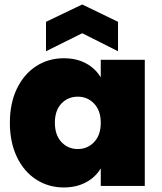

<svg xmlns="http://www.w3.org/2000/svg" viewBox="-20 -827 720 854"><path d="M23.9 -280.8Q23.9 -368.2 55.4 -433.1Q86.9 -498 141.4 -533Q195.8 -567.9 263.2 -567.9Q321.3 -567.9 363 -544.9Q404.8 -522 428.2 -482.9V-561H624V0H428.2V-78.1Q405.3 -39.1 362.5 -16.1Q319.8 6.8 263.2 6.8Q196.3 6.8 141.6 -28.1Q86.9 -63 55.4 -128.4Q23.9 -193.8 23.9 -280.8ZM184.6 -599.1V-730L345.7 -807.1L504.9 -730V-599.1L345.7 -679.2ZM224.1 -280.8Q224.1 -226.6 253.2 -195.3Q282.2 -164.1 326.2 -164.1Q369.1 -164.1 398.7 -195.1Q428.2 -226.1 428.2 -280.8Q428.2 -335 398.7 -366Q369.1 -397 326.2 -397Q282.2 -397 253.2 -366.5Q224.1 -335.9 224.1 -280.8Z"/></svg>

Font: Poppins ExtraBold
Style: Regular
Weight: 800
Designer: Ninad Kale (Devanagari), Jonny Pinhorn (Latin)
Foundry: Indian Type Foundry
Version: 4.004